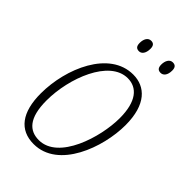

<svg xmlns="http://www.w3.org/2000/svg" viewBox="-218 -799 892 892"><g transform="rotate(45 228.0 -353.0)"><path d="M364 -641C381 -641 395 -656 395 -687C395 -708 386 -716 370 -716C350 -716 339 -695 339 -671C339 -649 348 -641 364 -641ZM222 -641C238 -641 252 -656 252 -687C252 -708 243 -716 228 -716C207 -716 197 -695 197 -671C197 -649 206 -641 222 -641ZM181 10C343 10 421 -208 421 -354C421 -490 359 -546 280 -546C124 -546 38 -345 38 -180C38 -56 88 10 181 10ZM185 -20C124 -20 80 -59 80 -176C80 -323 154 -516 274 -516C336 -516 379 -468 379 -358C379 -233 314 -20 185 -20Z"/></g></svg>

Font: Noto Serif Condensed ExtraLight
Style: Italic
Weight: 200
Width: 3
Italic angle: -12°
Designer: Monotype Design Team
Foundry: Monotype Imaging Inc.
Version: Version 2.013